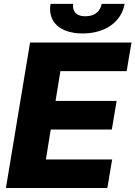

<svg xmlns="http://www.w3.org/2000/svg" viewBox="-20 -940 677 960"><path d="M488.3 -920.5C482.6 -888.1 458.5 -858.7 407.3 -858.7C355.5 -858.7 340.9 -889.2 346.2 -920.5H232.6C217.7 -831.3 279.5 -772.7 393.5 -772.7C506.4 -772.7 587.7 -831.3 603 -920.5ZM9.6 0H516.7L540.8 -142.8H209.5L233.7 -292.3H539.1L563.2 -435.4H257.8L282 -584.5H613.3L637.4 -727.3H130.3Z"/></svg>

Font: TID UI Extra Bold
Style: Italic
Weight: 800
Italic angle: -9.39999°
Designer: The TID Project Authors
Foundry: Bakken & Bæck
Version: Version 1.001;hotconv 1.0.109;makeotfexe 2.5.65596